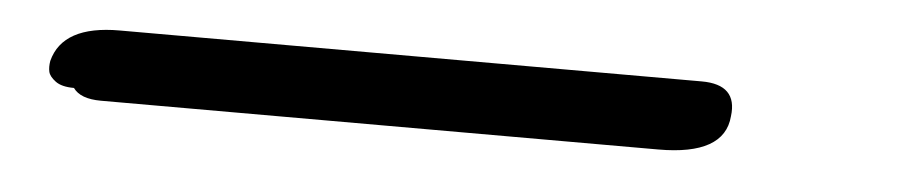

<svg xmlns="http://www.w3.org/2000/svg" viewBox="-23 170 882 185"><g transform="rotate(5 418.0 262.5)"><path d="M49 287Q37 287 31 282.5Q25 278 24 273.5Q23 269 24 263Q33 228 88 228H639H641H644H646H649H651Q686 228 682 259Q679 297 615 297H76Q56 297 49 287Z"/></g></svg>

Font: Coval
Style: Medium Italic
Weight: 500
Foundry: Context Ltd
Version: Version 001.000